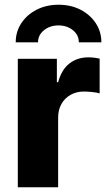

<svg xmlns="http://www.w3.org/2000/svg" viewBox="-20 -791 457 811"><path d="M55.2 0V-542.5H220.2V-443.8H225.6Q240.2 -497.6 273.7 -523.2Q307.1 -548.8 353 -548.8Q365.2 -548.8 377.7 -547.4Q390.1 -545.9 400.9 -543.5V-396.5Q389.2 -400.4 369.4 -402.3Q349.6 -404.3 333.5 -404.3Q302.7 -404.3 278.1 -390.4Q253.4 -376.5 239.5 -351.8Q225.6 -327.1 225.6 -294.4V0ZM227.5 -771Q279.3 -771 320.1 -750Q360.8 -729 384.5 -693.1Q408.2 -657.2 408.2 -612.3H313Q313 -643.1 288.1 -663.3Q263.2 -683.6 227.1 -683.6Q190.9 -683.6 165.8 -663.3Q140.6 -643.1 140.6 -612.3H46.4Q46.4 -657.2 70.1 -693.1Q93.8 -729 134.8 -750Q175.8 -771 227.5 -771Z"/></svg>

Font: Inter 16pt ExtraBold
Style: Regular
Weight: 800
Version: Version 4.001;git-66647c0bb